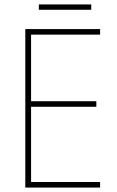

<svg xmlns="http://www.w3.org/2000/svg" viewBox="-20 -845 528 865"><path d="M431 0H94V-714H431V-689H120V-389H414V-364H120V-25H431ZM391 -825V-801H155V-825Z"/></svg>

Font: Noto Sans Telugu SemiCondensed Thin
Style: Regular
Weight: 100
Width: 4
Designer: Jelle Bosma - Monotype Design Team
Foundry: Monotype Imaging Inc.
Version: Version 2.005; ttfautohint (v1.8.4.7-5d5b)